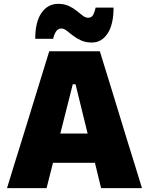

<svg xmlns="http://www.w3.org/2000/svg" viewBox="-20 -980 774 1000"><path d="M16.5 0Q34 -57 53.5 -120.8Q73 -184.5 91 -241L166.5 -486Q187 -553 203.5 -606Q220 -659 236.5 -713H500Q517.5 -656.5 533.8 -603.5Q550 -550.5 570 -486L645 -241Q663.5 -182 682.8 -119.5Q702 -57 719.5 0H506.5Q493.5 -53.5 479.8 -110Q466 -166.5 453 -216.5L373.5 -541H359L278 -220.5Q265 -168 250.5 -110.5Q236 -53 222.5 0ZM210.5 -132 233.5 -284.5H528L546.5 -132ZM458.5 -758.5Q426.5 -758.5 402.2 -769.5Q378 -780.5 359.5 -795Q341 -809.5 326.8 -820.5Q312.5 -831.5 300.5 -831.5Q280.5 -831.5 270.5 -814Q260.5 -796.5 257 -778H163.5Q163.5 -866 196.2 -913Q229 -960 283 -960Q314.5 -960 337.8 -949.2Q361 -938.5 378.8 -924Q396.5 -909.5 411 -898.5Q425.5 -887.5 439 -887.5Q458 -887.5 466.5 -905Q475 -922.5 478 -940.5H571.5Q571.5 -853 540.5 -805.8Q509.5 -758.5 458.5 -758.5Z"/></svg>

Font: Commissioner Thin ExtraBold
Style: Regular
Weight: 800
Version: Version 1.000